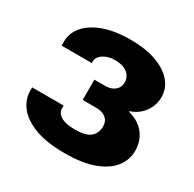

<svg xmlns="http://www.w3.org/2000/svg" viewBox="-156 -865 1051 1041"><g transform="rotate(30 370.0 -344.0)"><path d="M372 12Q259 12 186 -15.5Q113 -43 77.5 -88.5Q42 -134 42 -188V-209H239V-190Q239 -163 268 -145Q297 -127 357 -127Q426 -127 453.5 -152Q481 -177 481 -217Q481 -241 470 -256.5Q459 -272 440.5 -279.5Q422 -287 400 -287H313V-414H382Q404 -414 422.5 -422Q441 -430 452 -445.5Q463 -461 463 -484Q463 -505 451.5 -523Q440 -541 416.5 -551.5Q393 -562 357 -562Q329 -562 306 -553Q283 -544 269.5 -529Q256 -514 256 -497V-485H67V-512Q67 -564 103 -606.5Q139 -649 208 -674.5Q277 -700 376 -700Q473 -700 540 -675Q607 -650 641.5 -608Q676 -566 676 -513Q676 -478 661.5 -447Q647 -416 622 -394Q597 -372 563 -361V-357Q627 -341 662.5 -296.5Q698 -252 698 -187Q697 -132 662 -87Q627 -42 555 -15Q483 12 372 12Z"/></g></svg>

Font: Archivo SemiExpanded Black
Style: Regular
Weight: 900
Width: 6
Designer: Hector Gatti
Foundry: Omnibus-Type
Version: Version 2.001